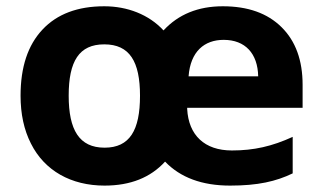

<svg xmlns="http://www.w3.org/2000/svg" viewBox="-20 -576 1018 606"><path d="M706.1 9.8C793.9 9.8 851.1 -3.4 903.8 -28.8V-144C838.9 -114.3 781.7 -101.1 711.9 -101.1C625.5 -101.1 575.2 -149.4 570.8 -231.9V-235.8H935.1V-308.1C935.1 -385.7 913.1 -446.3 868.7 -490.2C824.2 -534.2 762.7 -556.2 683.1 -556.2C605.5 -556.2 543 -530.8 496.1 -480C449.7 -530.3 381.8 -556.2 309.1 -556.2C225.1 -556.2 160.2 -531.7 114.3 -482.9C67.9 -433.6 44.9 -364.3 44.9 -273.9C44.9 -216.3 55.7 -166 77.6 -123C120.6 -37.1 204.6 9.8 310.1 9.8C391.6 9.8 455.1 -15.6 501 -65.9C549.3 -15.6 617.7 9.8 706.1 9.8ZM686 -450.2C753.9 -450.2 793.5 -407.2 794.9 -335H575.2C581.1 -413.6 625 -450.2 686 -450.2ZM196.8 -273.9C196.8 -382.8 229.5 -436 309.1 -436C389.2 -436 421.9 -381.8 421.9 -273.9C421.9 -165 389.6 -109.9 310.1 -109.9C230 -109.9 196.8 -166 196.8 -273.9Z"/></svg>

Font: Noto Reveo Sans
Style: Bold
Weight: 700
Designer: Monotype Design team
Foundry: Monotype Imaging Inc.
Version: Version 1.04